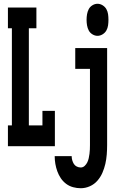

<svg xmlns="http://www.w3.org/2000/svg" viewBox="-20 -775 640 1018"><path d="M497 -585Q483 -585 470 -593Q457 -601 450.5 -613.5Q444 -626 441.5 -640.5Q439 -655 439 -670Q439 -685 441.5 -699.5Q444 -714 450.5 -726.5Q457 -739 470 -747Q483 -755 497 -755Q511 -755 524 -747Q537 -739 544 -726.5Q551 -714 553 -699.5Q555 -685 555 -670Q555 -655 553 -640.5Q551 -626 544 -613.5Q537 -601 524 -593Q511 -585 497 -585ZM22 0V-110H43V-625H22V-735H173V-625H133V-110H205V-187H271V0ZM408 223Q388 223 367.5 217.5Q347 212 330.5 199.5Q314 187 302.5 170Q291 153 284 133.5Q277 114 273.5 94Q270 74 270 53H360Q360 64 363 74.5Q366 85 371.5 94Q377 103 387 108Q397 113 408 113Q420 113 429 104.5Q438 96 443 85.5Q448 75 450.5 63.5Q453 52 454.5 40.5Q456 29 456.5 17.5Q457 6 457 -6V-410H379V-520H548V-6Q548 19 546 44.5Q544 70 538.5 94Q533 118 523 141Q513 164 496.5 183Q480 202 456.5 212.5Q433 223 408 223Z"/></svg>

Font: Iosevka HT Extrabold Extended
Style: Regular
Weight: 800
Width: 7
Monospace: yes
Designer: Belleve Invis
Foundry: Belleve Invis
Version: Version 32.3.0; ttfautohint (v1.8.4)